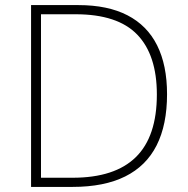

<svg xmlns="http://www.w3.org/2000/svg" viewBox="-20 -734 740 754"><path d="M636 -364Q636 -244 595 -163Q554 -82 471.5 -41Q389 0 265 0H102V-714H288Q403 -714 480.5 -674Q558 -634 597 -556Q636 -478 636 -364ZM596 -363Q596 -518 519 -598Q442 -678 277 -678H141V-36H265Q431 -36 513.5 -117Q596 -198 596 -363Z"/></svg>

Font: Noto Sans Cham ExtraLight
Style: Regular
Weight: 250
Version: Version 2.002